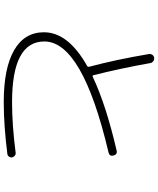

<svg xmlns="http://www.w3.org/2000/svg" viewBox="72 -892 855 1040"><g transform="rotate(90 500.0 -372.5)"><path d="M533.2 35.2Q349.6 35.2 252.4 -21Q155.3 -77.1 155.3 -182.6Q155.3 -313.5 336.9 -416Q343.8 -418.9 341.8 -428.7Q303.7 -571.3 273.4 -750Q271.5 -760.7 277.3 -769.5Q283.2 -778.3 293 -779.3Q303.7 -781.2 312.5 -774.4Q321.3 -767.6 322.3 -757.8Q349.6 -603.5 387.7 -451.2Q389.6 -443.4 397.5 -447.3Q547.9 -518.6 795.9 -576.2Q817.4 -581.1 823.2 -558.6Q828.1 -537.1 805.7 -532.2Q205.1 -390.6 205.1 -184.6Q205.1 -9.8 533.2 -9.8Q657.2 -9.8 808.6 -29.3Q817.4 -30.3 824.7 -23.9Q832 -17.6 833 -8.8Q834 0 828.6 7.3Q823.2 14.6 814.5 15.6Q661.1 35.2 533.2 35.2Z"/></g></svg>

Font: Rounded-X Mgen+ 1m light
Style: Regular
Weight: 200
Designer: [Source Han Sans]
Ryoko NISHIZUKA  (kana & ideographs); Paul D. Hunt (Latin, Greek & Cyrillic); Wenlong ZHANG  (bopomofo
Version: Version 1.059.20150602